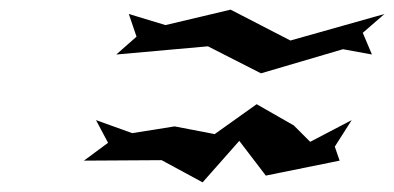

<svg xmlns="http://www.w3.org/2000/svg" viewBox="-20 -659 817 398"><path d="M154 -326 315 -327 400 -281 476 -367 531 -295 684 -326 674 -355 709 -410 623 -365 589 -399 512 -443 425 -381 342 -397 254 -383 179 -410 204 -363ZM221 -546 411 -563 521 -507 691 -557 751 -546 732 -591 777 -630 582 -575 458 -639 323 -607 247 -630 263 -583Z"/></svg>

Font: bitstorm
Style: extobl
Weight: 400
Version: Version 0.2